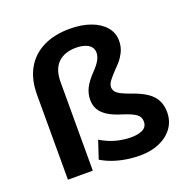

<svg xmlns="http://www.w3.org/2000/svg" viewBox="-129 -838 957 972"><g transform="rotate(-20 350.0 -352.5)"><path d="M465 10Q427 10 390 4Q353 -2 320 -13.5Q287 -25 259 -42L291 -138Q335 -112 375.5 -102Q416 -92 452 -92Q492 -92 516 -104.5Q540 -117 540 -146Q540 -171 519.5 -186Q499 -201 448 -217Q402 -231 374.5 -249Q347 -267 334.5 -289.5Q322 -312 322 -342Q322 -373 336.5 -403Q351 -433 388 -471Q412 -496 423 -516Q434 -536 434 -556Q434 -575 422.5 -588Q411 -601 390.5 -607.5Q370 -614 344 -614Q282 -614 247 -580Q212 -546 212 -476V0H78V-457Q78 -539 110 -596.5Q142 -654 202.5 -684.5Q263 -715 347 -715Q410 -715 458.5 -697.5Q507 -680 534.5 -648Q562 -616 562 -573Q562 -550 555.5 -530Q549 -510 535 -489Q521 -468 497 -445Q470 -417 456.5 -399Q443 -381 443 -365Q443 -353 450.5 -342Q458 -331 477.5 -321Q497 -311 531 -299Q604 -274 635.5 -239Q667 -204 667 -150Q667 -102 641 -66Q615 -30 569.5 -10Q524 10 465 10Z"/></g></svg>

Font: Nunito Sans 8pt
Style: Bold
Weight: 700
Version: Version 3.101;gftools[0.9.27]